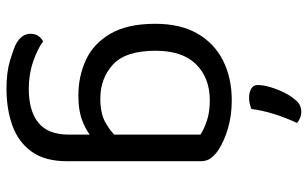

<svg xmlns="http://www.w3.org/2000/svg" viewBox="-194 -530 926 577"><g transform="rotate(90 268.5 -241.0)"><path d="M278 -664Q286 -675 295.5 -679.5Q305 -684 316 -684Q325 -684 334.5 -680Q344 -676 349 -671Q333 -637 322 -601.5Q311 -566 307 -534Q300 -531 291 -529Q282 -527 273 -527Q257 -527 246 -533.5Q235 -540 235 -552Q235 -570 241.5 -591.5Q248 -613 258 -633Q268 -653 278 -664ZM267 -14Q209 -14 160 -36.5Q111 -59 81 -110Q51 -161 51 -245Q51 -321 80.5 -372Q110 -423 162 -449Q214 -475 281 -475Q327 -475 365.5 -463.5Q404 -452 430 -435Q445 -425 454.5 -412.5Q464 -400 464 -382V-73H384V-381Q367 -392 341.5 -400.5Q316 -409 281 -409Q214 -409 173 -368Q132 -327 132 -246Q132 -156 173.5 -118Q215 -80 276 -80Q320 -80 347 -95Q374 -110 390 -128L394 -57Q379 -41 346.5 -27.5Q314 -14 267 -14ZM384 15V-90H464V20Q464 86 435.5 126Q407 166 357.5 184Q308 202 246 202Q196 202 160 191Q124 180 111 173Q81 156 81 130Q81 116 87.5 106.5Q94 97 104 92Q125 108 163.5 121.5Q202 135 246 135Q313 135 348.5 106Q384 77 384 15Z"/></g></svg>

Font: Baloo Bhaina 2
Style: Regular
Weight: 400
Designer: Yesha Goshar, Manish Minz, Shuchita Grover and Ek Type
Foundry: Ek Type
Version: Version 1.700